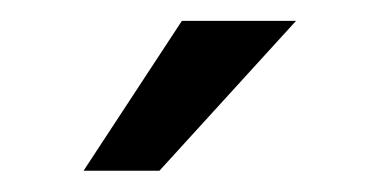

<svg xmlns="http://www.w3.org/2000/svg" viewBox="-20 -770 353 184"><path d="M154.3 -750H263.7L132.8 -606.4H60.1Z"/></svg>

Font: Vazir UI
Style: Regular-UI
Weight: 400
Designer: Saber Rastikerdar
Foundry: Saber Rastikerdar
Version: Version 30.1.0